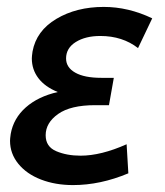

<svg xmlns="http://www.w3.org/2000/svg" viewBox="-20 -524 477 555"><path d="M213 -74Q272 -74 346 -107L351 -23Q270 11 191 11Q140 11 98.5 -5Q57 -21 33 -50.5Q9 -80 9 -117Q9 -123 11 -137Q19 -182 54.5 -213.5Q90 -245 147 -258Q110 -273 91 -298Q72 -323 72 -355Q72 -361 74 -375Q85 -435 143 -469.5Q201 -504 280 -504Q351 -504 420 -471L379 -385Q334 -420 270 -420Q227 -420 199 -402.5Q171 -385 171 -355Q171 -329 197.5 -314Q224 -299 273 -299H309L295 -220H255Q184 -220 148 -194.5Q112 -169 112 -133Q112 -100 142.5 -87Q173 -74 213 -74Z"/></svg>

Font: Geom
Style: Italic
Weight: 400
Italic angle: -10°
Version: Version 1.102